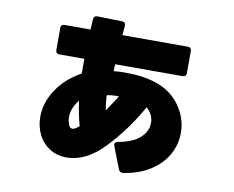

<svg xmlns="http://www.w3.org/2000/svg" viewBox="-80 -782 1160 950"><g transform="rotate(10 500.0 -307.5)"><path d="M591 63Q578 63 572 50L529 -60Q527 -66 527 -69Q527 -75 531.5 -79Q536 -83 543 -84Q617 -97 652.5 -130Q688 -163 688 -204Q688 -247 653 -277Q586 -157 495 -60.5Q404 36 305 36Q256 36 219 12Q182 -12 162.5 -52Q143 -92 143 -140Q143 -211 186.5 -277Q230 -343 308 -386V-460H183Q164 -460 164 -479V-589Q164 -608 183 -608H313L316 -659Q317 -678 336 -678L459 -675Q469 -675 473.5 -669.5Q478 -664 477 -655L473 -608H801Q820 -608 820 -589V-479Q820 -460 801 -460H463L461 -425Q490 -428 519 -428Q609 -428 672 -407Q751 -382 796.5 -319Q842 -256 842 -181Q842 -125 815 -74.5Q788 -24 732.5 13Q677 50 596 63ZM318 -251Q283 -208 283 -163Q283 -146 289.5 -127.5Q296 -109 309 -109Q318 -109 329 -117Q337 -122 343 -128Q328 -180 318 -251ZM509 -306Q504 -307 495 -307Q473 -307 448 -302Q450 -260 457 -227Z"/></g></svg>

Font: LINE Seed JP_TTF ExtraBold
Style: Regular
Weight: 800
Designer: LY Corporation & Fontrix & Fontworks
Version: Version 1.015